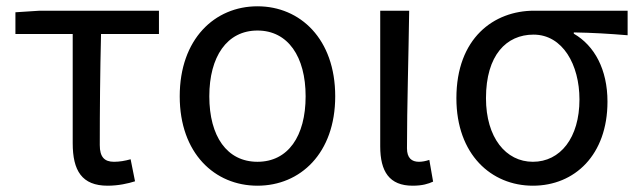

<svg xmlns="http://www.w3.org/2000/svg" viewBox="-20 -577 2027 610"><path d="M322 13C356 13 387 6 409 -1L395 -71C377 -66 360 -63 342 -63C312 -63 297 -78 297 -116C297 -226 298 -346 301 -469H485V-543H106L29 -538V-469H211V-122C211 -35 240 13 322 13Z M798 13C934 13 1045 -90 1045 -271C1045 -453 934 -557 798 -557C662 -557 551 -453 551 -271C551 -90 662 13 798 13ZM798 -63C701 -63 645 -144 645 -271C645 -397 701 -480 798 -480C895 -480 951 -397 951 -271C951 -144 895 -63 798 -63Z M1291 13C1322 13 1341 7 1356 0L1344 -69C1332 -65 1321 -63 1311 -63C1288 -63 1273 -75 1273 -106C1273 -237 1278 -396 1280 -543H1188V-112C1188 -32 1217 13 1291 13Z M1673 13C1806 13 1910 -85 1910 -254C1910 -356 1869 -432 1803 -470V-474C1863 -473 1913 -470 1974 -465V-543H1677C1549 -543 1430 -456 1430 -265C1430 -86 1541 13 1673 13ZM1673 -63C1587 -63 1524 -140 1524 -265C1524 -402 1589 -467 1675 -467C1768 -467 1821 -371 1821 -261C1821 -139 1760 -63 1673 -63Z"/></svg>

Font: GenYoGothic2 TW R
Style: Regular
Weight: 400
Version: Version 2.100;PS 2.1;hotconv 16.6.51;makeotf.lib2.5.65220 DE